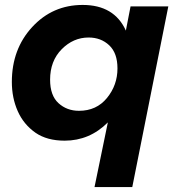

<svg xmlns="http://www.w3.org/2000/svg" viewBox="-20 -564 728 778"><path d="M516 194H363L417 -68Q343 6 242 6Q170.5 6 124 -26Q75.5 -60 51.8 -113.8Q28 -167.5 28 -232Q28 -365 110.5 -454.5Q193 -544 315 -544Q443 -544 490 -440L509 -538H662ZM300 -115Q371 -115 413.5 -167Q456 -219 456 -287Q456 -349 422.5 -380.5Q389 -412 339 -412Q277 -412 230 -364.5Q183 -317 183 -241Q183 -177 217 -146Q251 -115 300 -115Z"/></svg>

Font: Argentum Sans SemiBold
Style: Italic
Weight: 600
Italic angle: -11°
Designer: Julieta Ulanovsky (font), Cristiano Sobral (main changes and remaster)
Foundry: Julieta Ulanovsky (font), Cristiano Sobral (main changes and remaster)
Version: Version 2.007;June 15, 2022;FontCreator 14.0.0.2814 64-bit; 